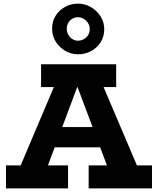

<svg xmlns="http://www.w3.org/2000/svg" viewBox="-20 -1041 873 1061"><path d="M48 -18 304 -622H526L783 -18H612L384 -625H431L204 -18ZM13 0V-127H356V0ZM238 -227 262 -339H560L582 -227ZM470 0V-127H820V0ZM207 -560V-686H622V-560ZM411 -741Q373 -741 340.5 -760Q308 -779 288 -811Q268 -843 268 -882Q268 -924 288 -955Q308 -986 340.5 -1003.5Q373 -1021 411 -1021Q449 -1021 482 -1002Q515 -983 535.5 -951Q556 -919 556 -880Q556 -838 535.5 -806.5Q515 -775 482 -758Q449 -741 411 -741ZM411 -816Q436 -816 456 -834Q476 -852 476 -880Q476 -907 456 -926.5Q436 -946 411 -946Q386 -946 367.5 -928Q349 -910 349 -882Q349 -864 357.5 -849Q366 -834 380.5 -825Q395 -816 411 -816Z"/></svg>

Font: BioRhyme ExtraBold
Style: Regular
Weight: 800
Designer: Aoife Mooney
Foundry: Aoife Mooney Type
Version: Version 1.600;gftools[0.9.33]